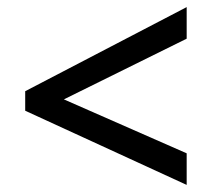

<svg xmlns="http://www.w3.org/2000/svg" viewBox="-20 -596 597 541"><path d="M51 -284V-339L506 -576V-487L160 -316L506 -164V-75Z"/></svg>

Font: Noto Sans Devanagari Medium
Style: Regular
Weight: 500
Version: Version 2.003